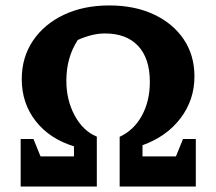

<svg xmlns="http://www.w3.org/2000/svg" viewBox="-20 -686 796 706"><path d="M56 0V-175H103L129 -111H252V-148Q163 -175 111.5 -240.5Q60 -306 60 -395Q60 -475 101 -536Q142 -597 214.5 -631.5Q287 -666 382 -666Q475 -666 545.5 -633Q616 -600 655.5 -541.5Q695 -483 695 -405Q695 -319 644 -251.5Q593 -184 504 -152V-111H627L653 -175H700V0H420V-183Q472 -207 501.5 -260.5Q531 -314 531 -385Q531 -471 488 -517Q445 -563 366 -563Q341 -563 315.5 -556.5Q290 -550 266 -539Q224 -475 224 -389Q224 -318 254.5 -261.5Q285 -205 335 -184H336V0Z"/></svg>

Font: Piazzolla
Style: Bold
Weight: 700
Designer: Juan Pablo del Peral
Foundry: Huerta Tipografica
Version: Version 1.330